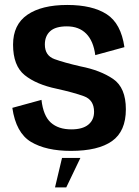

<svg xmlns="http://www.w3.org/2000/svg" viewBox="-20 -620 576 794"><path d="M273.5 4Q386 4 443.2 -36.5Q500.5 -77 500.5 -168Q500.5 -257.5 447.8 -293.5Q395 -329.5 313 -345.5Q245.5 -361 205.5 -375.5Q165.5 -390 165.5 -436Q165.5 -471 187.5 -491Q209.5 -511 256.5 -511Q306.5 -511 336.5 -480.8Q366.5 -450.5 374 -392L494.5 -425Q480.5 -523 421.2 -561.2Q362 -599.5 258 -599.5Q152 -599.5 93 -558.8Q34 -518 34 -435.5Q34 -348 82.2 -309.2Q130.5 -270.5 214.5 -253Q284.5 -237.5 326.8 -222.2Q369 -207 369 -157.5Q369 -124 345.2 -104.5Q321.5 -85 275 -85Q221.5 -85 190.2 -113Q159 -141 151.5 -207L31 -174Q46 -70.5 108.2 -33.2Q170.5 4 273.5 4ZM207.5 155H254L312.5 33H236.5Z"/></svg>

Font: Anybody SemiCondensed SemiBold
Style: Regular
Weight: 600
Width: 4
Version: Version 1.113;gftools[0.9.25]